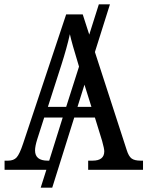

<svg xmlns="http://www.w3.org/2000/svg" viewBox="-20 -780 677 882"><path d="M637 -42V0H385V-42H405Q459 -42 459 -85Q459 -97 449 -133L416 -240H321L220 82H167L193 0H1V-42H17Q43 -42 56.5 -57Q70 -72 86 -120L284 -714H360L390 -621L434 -760H485L416 -541L562 -91Q571 -62 584.5 -52Q598 -42 626 -42ZM200 -289H284L343 -474Q309 -585 301 -623Q287 -560 262 -482ZM400 -289 368 -391 336 -289ZM268 -240H183L151 -140Q141 -108 141 -89Q141 -42 199 -42H206Z"/></svg>

Font: Noto Serif Narrow
Style: Regular
Weight: 400
Width: 4
Designer: Monotype Design Team
Foundry: Monotype Imaging Inc.
Version: Version 1.001